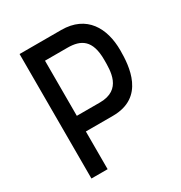

<svg xmlns="http://www.w3.org/2000/svg" viewBox="-166 -818 880 935"><g transform="rotate(-30 274.5 -350.0)"><path d="M169 -300V-610H295C371 -610 421 -581 421 -470C421 -409 424 -300 299 -300ZM169 0V-212H321C502 -212 512 -383 512 -471C512 -595 455 -700 312 -700H78V0Z"/></g></svg>

Font: Advent Pro
Style: SemiBold
Weight: 600
Designer: Andreas Kalpakidis
Foundry: Andreas Kalpakidis
Version: Version 2.002 2008